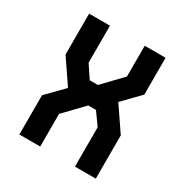

<svg xmlns="http://www.w3.org/2000/svg" viewBox="-161 -827 922 957"><g transform="rotate(30 300.0 -348.0)"><path d="M400 -695.5V-518.5L295.5 -409.5H248.5L200 -482.5V-695.5H80V-460.5L174 -322L80 -226V0H200V-188L305 -297H349.5L400 -226.5V0H520V-249L426 -387L520 -483.5V-695.5Z"/></g></svg>

Font: Kode
Style: Regular
Weight: 400
Monospace: yes
Designer: Isa Ozler
Foundry: Kadena LLC
Version: Version 1.000;gftools[0.9.28]